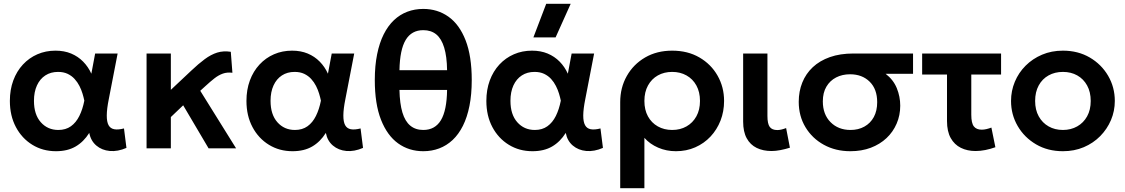

<svg xmlns="http://www.w3.org/2000/svg" viewBox="-20 -782 5928 1012"><path d="M275 15Q205.5 15 150.5 -18.8Q95.5 -52.5 63.8 -112.2Q32 -172 32 -250Q32 -309 50 -357.8Q68 -406.5 100.8 -441.8Q133.5 -477 177.2 -496Q221 -515 272.5 -515Q318.5 -515 355 -499.8Q391.5 -484.5 418.2 -457.2Q445 -430 461.5 -393.5L481.5 -500H600L553.5 -260Q543 -208 542.8 -174Q542.5 -140 552.2 -122.2Q562 -104.5 582.2 -100.8Q602.5 -97 633.5 -105L646.5 -2.5Q600.5 17.5 558.8 13.8Q517 10 487.8 -14.8Q458.5 -39.5 450.5 -81.5Q421 -34.5 378.5 -9.8Q336 15 275 15ZM287.5 -97Q326.5 -97 353.8 -116.5Q381 -136 398.2 -170.8Q415.5 -205.5 424.5 -251.5Q421 -268.5 415 -288.5Q409 -308.5 398.8 -328.8Q388.5 -349 373.2 -365.8Q358 -382.5 336.5 -392.8Q315 -403 286 -403Q247.5 -403 219 -384.5Q190.5 -366 174.8 -331.8Q159 -297.5 159 -250.5Q159 -178.5 195 -137.8Q231 -97 287.5 -97Z M752.5 0V-500H880.5V-308.5L988.5 -410Q1026.5 -446 1059.2 -470.2Q1092 -494.5 1124.8 -504.8Q1157.5 -515 1196.5 -509L1205 -398.5Q1177 -402 1154.5 -394Q1132 -386 1110.2 -369Q1088.5 -352 1063 -328.5L1035.5 -303.5L1224.5 0H1079.5L945.5 -227L880.5 -165V0Z M1522 15Q1452.5 15 1397.5 -18.8Q1342.5 -52.5 1310.8 -112.2Q1279 -172 1279 -250Q1279 -309 1297 -357.8Q1315 -406.5 1347.8 -441.8Q1380.5 -477 1424.2 -496Q1468 -515 1519.5 -515Q1565.5 -515 1602 -499.8Q1638.5 -484.5 1665.2 -457.2Q1692 -430 1708.5 -393.5L1728.5 -500H1847L1800.5 -260Q1790 -208 1789.8 -174Q1789.5 -140 1799.2 -122.2Q1809 -104.5 1829.2 -100.8Q1849.5 -97 1880.5 -105L1893.5 -2.5Q1847.5 17.5 1805.8 13.8Q1764 10 1734.8 -14.8Q1705.5 -39.5 1697.5 -81.5Q1668 -34.5 1625.5 -9.8Q1583 15 1522 15ZM1534.5 -97Q1573.5 -97 1600.8 -116.5Q1628 -136 1645.2 -170.8Q1662.5 -205.5 1671.5 -251.5Q1668 -268.5 1662 -288.5Q1656 -308.5 1645.8 -328.8Q1635.5 -349 1620.2 -365.8Q1605 -382.5 1583.5 -392.8Q1562 -403 1533 -403Q1494.5 -403 1466 -384.5Q1437.5 -366 1421.8 -331.8Q1406 -297.5 1406 -250.5Q1406 -178.5 1442 -137.8Q1478 -97 1534.5 -97Z M2211 15Q2136 15 2078.5 -26.2Q2021 -67.5 1988.2 -150.8Q1955.5 -234 1955.5 -360Q1955.5 -436 1967.8 -496.2Q1980 -556.5 2002.5 -601.2Q2025 -646 2056.5 -675.8Q2088 -705.5 2127 -720.2Q2166 -735 2211 -735Q2286 -735 2343.8 -694Q2401.5 -653 2434 -569.8Q2466.5 -486.5 2466.5 -360Q2466.5 -284.5 2454.5 -224.2Q2442.5 -164 2420 -119Q2397.5 -74 2365.8 -44.2Q2334 -14.5 2295 0.2Q2256 15 2211 15ZM2211 -97Q2273 -97 2304 -148.5Q2335 -200 2336.5 -308H2085.5Q2087 -236 2101 -189.2Q2115 -142.5 2142.5 -119.8Q2170 -97 2211 -97ZM2085.5 -412H2336.5Q2335.5 -484.5 2321.2 -531.2Q2307 -578 2279.8 -600.5Q2252.5 -623 2211 -623Q2149.5 -623 2118.5 -571.8Q2087.5 -520.5 2085.5 -412Z M2786.5 15Q2717 15 2662 -18.8Q2607 -52.5 2575.2 -112.2Q2543.5 -172 2543.5 -250Q2543.5 -309 2561.5 -357.8Q2579.5 -406.5 2612.2 -441.8Q2645 -477 2688.8 -496Q2732.5 -515 2784 -515Q2830 -515 2866.5 -499.8Q2903 -484.5 2929.8 -457.2Q2956.5 -430 2973 -393.5L2993 -500H3111.5L3065 -260Q3054.5 -208 3054.2 -174Q3054 -140 3063.8 -122.2Q3073.5 -104.5 3093.8 -100.8Q3114 -97 3145 -105L3158 -2.5Q3112 17.5 3070.2 13.8Q3028.5 10 2999.2 -14.8Q2970 -39.5 2962 -81.5Q2932.5 -34.5 2890 -9.8Q2847.5 15 2786.5 15ZM2799 -97Q2838 -97 2865.2 -116.5Q2892.5 -136 2909.8 -170.8Q2927 -205.5 2936 -251.5Q2932.5 -268.5 2926.5 -288.5Q2920.5 -308.5 2910.2 -328.8Q2900 -349 2884.8 -365.8Q2869.5 -382.5 2848 -392.8Q2826.5 -403 2797.5 -403Q2759 -403 2730.5 -384.5Q2702 -366 2686.2 -331.8Q2670.5 -297.5 2670.5 -250.5Q2670.5 -178.5 2706.5 -137.8Q2742.5 -97 2799 -97ZM2791.5 -585 2859 -762H2988L2908.5 -585Z M3249 210V-243.5Q3249 -320 3283.8 -381.5Q3318.5 -443 3380.2 -479Q3442 -515 3523 -515Q3605 -515 3666.5 -479.2Q3728 -443.5 3762.2 -383.2Q3796.5 -323 3796.5 -250Q3796.5 -194.5 3777.8 -146.5Q3759 -98.5 3725 -62.2Q3691 -26 3644.5 -5.5Q3598 15 3542.5 15Q3492.5 15 3449 -3.8Q3405.5 -22.5 3376.5 -55.5V210ZM3523 -97Q3565.5 -97 3598.5 -115.8Q3631.5 -134.5 3650.5 -168.8Q3669.5 -203 3669.5 -250Q3669.5 -297 3650.5 -331.5Q3631.5 -366 3598.2 -384.5Q3565 -403 3523 -403Q3480.5 -403 3447.5 -384.5Q3414.5 -366 3395.5 -331.5Q3376.5 -297 3376.5 -250Q3376.5 -203 3395.2 -168.8Q3414 -134.5 3447.2 -115.8Q3480.5 -97 3523 -97Z M4046.5 14Q4002 14 3968.2 -2.5Q3934.5 -19 3915.8 -53.2Q3897 -87.5 3897 -141V-500H4025V-170.5Q4025 -129.5 4037.2 -113Q4049.5 -96.5 4077 -96.5Q4087 -96.5 4098.8 -99.2Q4110.5 -102 4123.5 -107L4143.5 -3.5Q4118 4.5 4093.2 9.2Q4068.5 14 4046.5 14Z M4462 15Q4384 15 4322.5 -18.8Q4261 -52.5 4225.5 -111.5Q4190 -170.5 4190 -245.5Q4190 -300.5 4208.8 -347Q4227.5 -393.5 4264 -427.8Q4300.5 -462 4354.2 -481Q4408 -500 4478.5 -500H4792.5V-393H4648Q4688.5 -362 4706.8 -317.5Q4725 -273 4725 -225Q4725 -174.5 4706.2 -130.8Q4687.5 -87 4652.8 -54.2Q4618 -21.5 4569.8 -3.2Q4521.5 15 4462 15ZM4463 -97Q4504.5 -97 4536.2 -114.8Q4568 -132.5 4585.8 -165.2Q4603.5 -198 4603.5 -243.5Q4603.5 -312.5 4563.8 -351.5Q4524 -390.5 4460.5 -390.5Q4419.5 -390.5 4387 -373.8Q4354.5 -357 4335.8 -325.2Q4317 -293.5 4317 -247.5Q4317 -179 4357.8 -138Q4398.5 -97 4463 -97Z M5122 14Q5078.5 14 5044.5 -2.8Q5010.5 -19.5 4991 -54.5Q4971.5 -89.5 4971.5 -144V-389H4840.5V-500H5256.5V-389H5099.5V-177.5Q5099.5 -133 5113 -115.8Q5126.5 -98.5 5154.5 -98.5Q5166.5 -98.5 5179.2 -101.5Q5192 -104.5 5205.5 -109.5L5226.5 -6Q5200 3.5 5173.5 8.8Q5147 14 5122 14Z M5582.5 15Q5502.5 15 5440.8 -21.2Q5379 -57.5 5344 -117.8Q5309 -178 5309 -250Q5309 -303 5329 -351Q5349 -399 5385.8 -435.8Q5422.5 -472.5 5472.5 -493.8Q5522.5 -515 5582.5 -515Q5662 -515 5723.8 -479Q5785.5 -443 5820.8 -382.5Q5856 -322 5856 -250Q5856 -197 5835.8 -149.2Q5815.5 -101.5 5779 -64.5Q5742.5 -27.5 5692.5 -6.2Q5642.5 15 5582.5 15ZM5582.5 -97Q5624.5 -97 5657.8 -115.8Q5691 -134.5 5710 -168.8Q5729 -203 5729 -250Q5729 -297 5710 -331.5Q5691 -366 5658 -384.5Q5625 -403 5582.5 -403Q5540 -403 5506.8 -384.5Q5473.5 -366 5454.8 -331.5Q5436 -297 5436 -250Q5436 -203 5455 -168.8Q5474 -134.5 5507 -115.8Q5540 -97 5582.5 -97Z"/></svg>

Font: Geologica Roman Medium
Style: Regular
Weight: 500
Designer: Sindre Bremnes, Frode Helland
Foundry: Monokrom Skriftforlag AS
Version: Version 1.010;gftools[0.9.28]